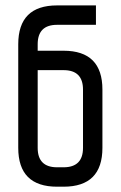

<svg xmlns="http://www.w3.org/2000/svg" viewBox="-20 -704 455 724"><path d="M122.1 -512.7H219.7Q366.2 -512.7 366.2 -366.2V-146.5Q366.2 0 219.7 0H195.3Q48.8 0 48.8 -146.5V-537.1Q48.8 -683.6 195.3 -683.6H341.8V-610.4H195.3Q122.1 -610.4 122.1 -537.1ZM219.7 -73.2Q293 -73.2 293 -146.5V-366.2Q293 -439.5 219.7 -439.5H122.1V-146.5Q122.1 -73.2 195.3 -73.2Z"/></svg>

Font: Saniretro
Style: Regular
Weight: 400
Designer: Jayvee D. Enaguas (Grand Chaos)
Version: Version 1.0 - 6/10/2013